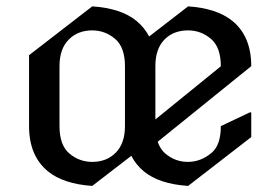

<svg xmlns="http://www.w3.org/2000/svg" viewBox="-20 -577 899 616"><path d="M275.9 -57.6Q322.3 -57.6 351.6 -87.4Q380.9 -117.2 380.9 -172.4V-364.7Q380.9 -425.8 348.9 -452.6Q316.9 -479.5 275.9 -479.5Q229.5 -479.5 200.2 -449.7Q170.9 -419.9 170.9 -364.7V-172.4Q170.9 -111.3 202.6 -84.5Q234.4 -57.6 275.9 -57.6ZM275.9 19.5Q183.6 13.2 133.8 -27.3Q73.2 -77.1 73.2 -172.4V-399.9L275.9 -556.6Q369.1 -550.3 418 -509.8Q443.4 -488.8 458.5 -460L583.5 -556.6Q675.8 -550.3 725.6 -509.8Q786.1 -460.4 786.1 -364.7L485.8 -122.1Q494.6 -97.7 510.3 -84.5Q542 -57.6 582.5 -57.6Q625 -57.6 659.7 -87.4Q688.5 -112.3 688.5 -172.4L781.2 -216.3H786.1V-137.2L583.5 19.5Q490.2 13.2 441.4 -27.3Q416 -48.3 401.4 -77.1ZM478.5 -193.8 688.5 -364.3Q688.5 -425.8 656.5 -452.6Q624.5 -479.5 583.5 -479.5Q536.1 -479.5 507.3 -449.7Q478.5 -419.9 478.5 -364.7Z"/></svg>

Font: Nova Cut
Style: Book
Weight: 400
Version: Version 2.000